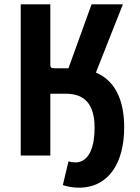

<svg xmlns="http://www.w3.org/2000/svg" viewBox="-20 -720 648 889"><path d="M345 149C487 149 555 29 555 -130C555 -269 505 -350 424 -384L549 -700H404L297 -404H232C218 -404 213 -407 213 -420V-700H76V0H213V-286H285C375 -286 418 -234 418 -128C418 -46 396 32 328 32C318 32 306 30 297 27L271 137C291 144 318 149 345 149Z"/></svg>

Font: Finlandica SemiBold
Style: Regular
Weight: 600
Designer: Niklas Ekholm, Juho Hiilivirta, Jaakko Suomalainen
Foundry: Helsinki Type Studio
Version: Version 2.000;Glyphs 3.2 (3202)